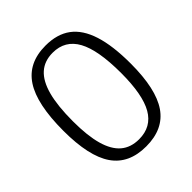

<svg xmlns="http://www.w3.org/2000/svg" viewBox="-180 -730 855 855"><g transform="rotate(-45 247.0 -302.5)"><path d="M247 -620Q320 -620 366.5 -585.5Q413 -551 436 -479Q459 -407 459 -295Q459 -135 407.5 -60Q356 15 247 15Q138 15 86.5 -60Q35 -135 35 -295Q35 -463 86.5 -541.5Q138 -620 247 -620ZM247 -575Q195 -575 161.5 -545Q128 -515 111.5 -453.5Q95 -392 95 -295Q95 -204 111.5 -145.5Q128 -87 161.5 -58.5Q195 -30 247 -30Q325 -30 362 -94.5Q399 -159 399 -295Q399 -440 362 -507.5Q325 -575 247 -575Z"/></g></svg>

Font: Karma Variable Light
Style: Regular
Weight: 300
Designer: Joana Correia
Foundry: Indian Type Foundry
Version: Version 3.000